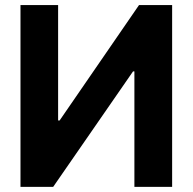

<svg xmlns="http://www.w3.org/2000/svg" viewBox="-20 -727 749 747"><path d="M206.1 -707.2V-258.2H211.9L520.8 -707.2H649.7V0H502.9V-449.2H497.6L186.9 0H59.7V-707.2Z"/></svg>

Font: Pretendard Variable
Style: Regular
Weight: 400
Designer: Base glyphs from Inter by Rasmus Andersson; Hangul glyphs from Noto Sans CJK(Source Han Sans) by Jang Soo-young and Kang
Foundry: Kil Hyung-jin
Version: Version 1.100;FEAKit 1.0